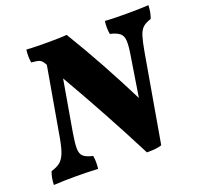

<svg xmlns="http://www.w3.org/2000/svg" viewBox="-120 -814 1002 958"><g transform="rotate(-20 380.5 -335.0)"><path d="M24 -66Q52 -74 69.5 -87Q87 -100 98.5 -127.5Q110 -155 119 -206L183 -572Q181 -576 178 -581Q169 -597 157 -602.5Q145 -608 114 -610Q108 -639 113 -679Q140 -677 168.5 -676.5Q197 -676 223 -676Q249 -676 276.5 -676.5Q304 -677 327 -679Q388 -579 446.5 -472.5Q505 -366 558 -260L591 -468Q600 -521 598.5 -548.5Q597 -576 581 -589Q565 -602 531 -610Q525 -642 530 -679Q560 -677 590 -676.5Q620 -676 642 -676Q669 -676 700.5 -676.5Q732 -677 761 -679Q760 -640 748 -610Q721 -602 705.5 -588.5Q690 -575 681 -546.5Q672 -518 663 -466L582 0Q564 6 545 7.5Q526 9 503 9Q439 -116 372.5 -238Q306 -360 236 -481L189 -209Q180 -156 180.5 -128Q181 -100 195.5 -87Q210 -74 245 -66Q248 -50 248 -32.5Q248 -15 246 3Q213 1 182 0.5Q151 0 129 0Q102 0 72 0.5Q42 1 11 3Q12 -36 24 -66Z"/></g></svg>

Font: Vollkorn ExtraBold
Style: Italic
Weight: 800
Italic angle: -11°
Designer: Friedrich Althausen
Foundry: Friedrich Althausen
Version: Version 5.000; ttfautohint (v1.8.3)